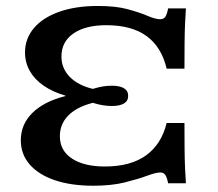

<svg xmlns="http://www.w3.org/2000/svg" viewBox="-20 -602 720 634"><path d="M288.1 11.3Q214.4 11.3 160.8 -7Q107.2 -25.3 78 -59Q48.7 -92.8 48.7 -138.7Q48.7 -191.3 86.9 -229.1Q125.1 -266.9 195.9 -284.7V-286.3Q154 -298.4 124.2 -319Q94.3 -339.6 78.5 -367.5Q62.6 -395.3 62.6 -428.5Q62.6 -474.7 92.1 -509.4Q121.6 -544 175.6 -563.1Q229.7 -582.3 302.6 -582.3Q363.5 -582.3 403.2 -571.2Q443 -560.2 468.2 -549.3Q493.4 -538.5 509 -538.5Q520.1 -538.5 525.8 -546.5Q531.5 -554.5 535.1 -574.2H593.9Q592.3 -551.1 591.1 -524.9Q589.9 -498.8 589.5 -463.1Q589.1 -427.4 589.1 -375.2H530.3Q513.4 -447 464 -482.9Q414.6 -518.8 330.9 -518.8Q262 -518.8 222.5 -491.5Q182.9 -464.2 182.9 -415.3Q182.9 -376.5 210.1 -348.4Q237.2 -320.4 286.5 -308.5Q304.5 -314.1 319.8 -316.6Q335.2 -319 349.4 -319Q375.2 -319 389.2 -310.7Q403.2 -302.5 403.2 -285.5Q403.2 -268.5 389.2 -260.2Q375.2 -252 349.4 -252Q335.2 -252 319.8 -254.4Q304.5 -256.8 286.5 -262.5Q233.3 -248.8 205.5 -220.6Q177.7 -192.3 177.7 -152.3Q177.7 -104.6 217.7 -78.4Q257.6 -52.2 326 -52.2Q411.2 -52.2 462.2 -88.9Q513.1 -125.6 530.3 -195.8H589.1Q589.1 -144 589.5 -108.1Q589.9 -72.2 591.1 -46Q592.3 -19.9 593.9 3.2H535.1Q531.5 -16.4 525.8 -24.4Q520.1 -32.5 509.4 -32.5Q494.7 -32.5 465.6 -21.6Q436.4 -10.8 392.5 0.2Q348.5 11.3 288.1 11.3Z"/></svg>

Font: Playfair 5pt SemiExpanded Light
Style: Regular
Weight: 300
Width: 6
Designer: Claus Eggers Sørensen
Foundry: Claus Eggers Sørensen
Version: Version 2.203